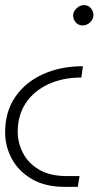

<svg xmlns="http://www.w3.org/2000/svg" viewBox="-23 -538 434 748"><path d="M229 190Q153 190 101 159.5Q49 129 23 80.5Q-3 32 -3 -22Q-3 -103 36.5 -160.5Q76 -218 144.5 -249Q213 -280 300 -280L294 -236Q222 -236 165.5 -210Q109 -184 77.5 -136.5Q46 -89 46 -25Q46 18 66.5 58Q87 98 129.5 123Q172 148 238 148H287L280 190ZM304 -518Q322 -518 331.5 -505.5Q341 -493 341 -480Q341 -468 334.5 -458.5Q328 -449 318.5 -444Q309 -439 299 -439Q282 -439 272 -451Q262 -463 262 -477Q262 -488 268 -497Q274 -506 283.5 -512Q293 -518 304 -518Z"/></svg>

Font: MuseoModerno ExtraLight
Style: Italic
Weight: 250
Italic angle: -9°
Designer: Pablo Cosgaya, Héctor Gatti, Marcela Romero, and the Authors of The MuseoModerno Project.
Foundry: Omnibus-Type Team
Version: Version 1.003